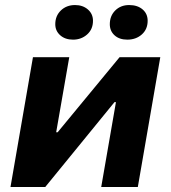

<svg xmlns="http://www.w3.org/2000/svg" viewBox="-20 -749 684 769"><path d="M112 -520H257.4L205 -219.2H210.8L459 -520H622L532 0H385.4L444.4 -340H438.6L161.2 0H22ZM201.4 -652Q201.4 -685.6 223.9 -707.2Q246.4 -728.8 280.6 -728.8Q311.6 -728.8 332 -711.1Q352.4 -693.4 352.4 -665.8Q352.4 -631.8 329 -611Q305.6 -590.2 272.6 -590.2Q240.8 -590.2 221.1 -607.8Q201.4 -625.4 201.4 -652ZM419.8 -652Q419.8 -685.6 441.7 -707.2Q463.6 -728.8 497.2 -728.8Q530.6 -728.8 551 -711.4Q571.4 -694 571.4 -665.8Q571.4 -631.8 548 -611Q524.6 -590.2 489.8 -590.2Q458 -590.2 438.9 -607.5Q419.8 -624.8 419.8 -652Z"/></svg>

Font: Fixel Italic Variable 20240409 Display Thin
Style: Italic
Weight: 100
Italic angle: -10°
Designer: AlfaBravo + MacPaw
Foundry: Kyrylo Tkachov, Marchela Mozhyna, Serhii Makarenko, Maria Weinstein, Zakhar Kryvoshyya
Version: Version 1.211;Glyphs 3.2 (3225)